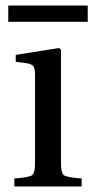

<svg xmlns="http://www.w3.org/2000/svg" viewBox="-20 -676 338 696"><path d="M10 -597V-656H298V-597ZM32 0V-29Q86 -33 96.5 -41Q107 -49 107 -87V-402Q107 -428 101 -436Q95 -444 75 -447L37 -452V-477L194 -502L201 -496V-87Q201 -49 211.5 -41Q222 -33 276 -29V0Z"/></svg>

Font: Linguistics Pro
Style: Regular
Weight: 400
Designer: Stefan Peev, Context Ltd
Foundry: Stefan Peev, Context Ltd
Version: Version 001.000